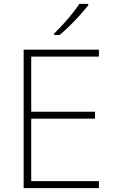

<svg xmlns="http://www.w3.org/2000/svg" viewBox="-20 -970 591 990"><path d="M490 0H102V-714H490V-678H141V-394H470V-358H141V-36H490ZM435 -942Q418 -921 393.5 -893.5Q369 -866 341 -838.5Q313 -811 288 -790H259V-797Q280 -817 305 -844.5Q330 -872 352.5 -900Q375 -928 389 -950H435Z"/></svg>

Font: Noto Sans Lao Looped ExtraLight
Style: Regular
Weight: 200
Designer: Mark Frömberg, Ben Mitchell
Foundry: The Fontpad Ltd
Version: Version 1.002; ttfautohint (v1.8.4.7-5d5b)